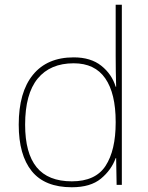

<svg xmlns="http://www.w3.org/2000/svg" viewBox="-20 -780 623 810"><path d="M283 10Q169 10 114 -58Q59 -126 59 -254Q59 -391 119 -464.5Q179 -538 291 -538Q363 -538 407.5 -502.5Q452 -467 468 -414H470Q469 -448 468.5 -480Q468 -512 468 -543V-760H494V0H472L470 -113H468Q450 -63 406 -26.5Q362 10 283 10ZM283 -15Q383 -15 425.5 -80.5Q468 -146 468 -263V-266Q468 -386 424 -449.5Q380 -513 291 -513Q192 -513 139 -448.5Q86 -384 86 -254Q86 -134 134.5 -74.5Q183 -15 283 -15Z"/></svg>

Font: Noto Sans Lao Looped Thin
Style: Regular
Weight: 100
Designer: Mark Frömberg, Ben Mitchell
Foundry: The Fontpad Ltd
Version: Version 1.002; ttfautohint (v1.8.4.7-5d5b)